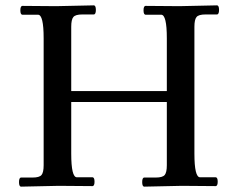

<svg xmlns="http://www.w3.org/2000/svg" viewBox="-20 -695 885 717"><path d="M650 -672 790 -675Q798 -675 798 -658Q798 -641 790 -641H747Q722 -641 714 -631.5Q706 -622 706 -595V-121Q706 -33 727 -33H785Q793 -33 793 -16.5Q793 0 785 0L659 -1L519 2Q511 2 511 -15Q511 -32 519 -32H562Q587 -32 595 -41.5Q603 -51 603 -78V-314H246V-121Q246 -33 267 -33H325Q333 -33 333 -16.5Q333 0 325 0L199 -1L59 2Q51 2 51 -15Q51 -32 59 -32H102Q127 -32 135 -41.5Q143 -51 143 -78V-552Q143 -640 122 -640H64Q56 -640 56 -656.5Q56 -673 64 -673L190 -672L330 -675Q338 -675 338 -658Q338 -641 330 -641H287Q262 -641 254 -631.5Q246 -622 246 -595V-355H603V-552Q603 -640 582 -640H524Q516 -640 516 -656.5Q516 -673 524 -673Z"/></svg>

Font: Sedan
Style: Regular
Weight: 400
Designer: Sebastian Salazar
Foundry: Sebastian Salazar
Version: Version 1.001